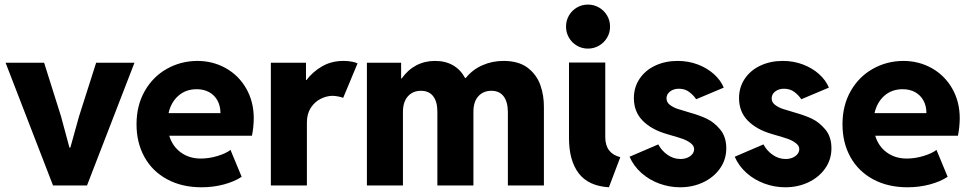

<svg xmlns="http://www.w3.org/2000/svg" viewBox="-20 -794 4153 822"><path d="M3.9 -525.4H168.9L241.2 -295.9L277.3 -162.1H281.2L318.4 -295.9L391.6 -525.4H555.7L352.5 0H207Z M564.5 -261.7Q564.5 -342.3 599.4 -403.8Q634.3 -465.3 693.8 -499Q753.4 -532.7 824.2 -533.2Q891.6 -533.2 947 -502Q1002.4 -470.7 1034.4 -414.6Q1066.4 -358.4 1066.4 -287.1Q1065.9 -247.6 1058.6 -212.9H704.6Q718.3 -167.5 754.2 -141.4Q790 -115.2 839.8 -115.2Q875 -115.2 911.4 -126.2Q947.8 -137.2 966.8 -152.3L1014.6 -37.1Q983.9 -16.6 938.5 -4.4Q893.1 7.8 842.8 7.8Q758.8 7.8 695.6 -26.4Q632.3 -60.5 598.4 -121.8Q564.5 -183.1 564.5 -261.7ZM923.8 -309.6Q923.8 -340.8 910.9 -364Q897.9 -387.2 875 -399.7Q852.1 -412.1 822.3 -412.1Q775.4 -412.1 743.7 -384Q711.9 -356 701.7 -309.6Z M1139.6 -525.4H1290V-451.2H1292Q1318.4 -486.3 1358.6 -509.8Q1398.9 -533.2 1451.2 -533.2Q1470.2 -533.2 1486.8 -530Q1503.4 -526.9 1510.7 -522.5L1449.2 -375Q1442.9 -377.9 1430.2 -380.6Q1417.5 -383.3 1403.3 -383.8Q1377.4 -383.3 1352.3 -370.6Q1327.1 -357.9 1310.5 -332.3Q1293.9 -306.6 1293.9 -269.5V0H1139.6Z M1550.8 -525.4H1697.3V-458H1699.7Q1726.1 -495.1 1762.2 -514.2Q1798.3 -533.2 1842.8 -533.2Q1886.7 -533.2 1919.2 -514.6Q1951.7 -496.1 1971.2 -460H1974.1Q2002.4 -495.6 2044.7 -514.4Q2086.9 -533.2 2135.7 -533.2Q2200.7 -533.2 2239.3 -503.7Q2277.8 -474.1 2293.5 -429.4Q2309.1 -384.8 2308.6 -335V0H2154.3V-315.4Q2153.8 -358.9 2135.7 -382.1Q2117.7 -405.3 2084 -405.3Q2049.3 -405.3 2028.1 -382.1Q2006.8 -358.9 2006.8 -315.4V0H1852.5V-315.4Q1852.5 -358.9 1834.5 -382.1Q1816.4 -405.3 1782.2 -405.3Q1747.6 -405.3 1726.3 -381.6Q1705.1 -357.9 1705.1 -314.5V0H1550.8Z M2416 -203.1V-526.4H2571.3V-206.1Q2571.8 -137.2 2635.7 -121.1L2586.9 7.8Q2499 2.4 2457.5 -52.2Q2416 -106.9 2416 -203.1ZM2403.3 -679.7Q2403.3 -706.1 2415.8 -727.5Q2428.2 -749 2449.7 -761.7Q2471.2 -774.4 2497.1 -774.4Q2522.9 -774.4 2544.7 -761.7Q2566.4 -749 2579.1 -727.5Q2591.8 -706.1 2591.8 -679.7Q2591.8 -654.3 2579.1 -632.8Q2566.4 -611.3 2544.7 -598.6Q2522.9 -585.9 2497.1 -585.9Q2471.2 -585.9 2449.7 -598.6Q2428.2 -611.3 2415.8 -632.8Q2403.3 -654.3 2403.3 -679.7Z M2675.3 -123 2798.3 -175.8Q2812.5 -148.9 2837.9 -131.1Q2863.3 -113.3 2893.1 -113.3Q2910.6 -113.3 2924.1 -119.4Q2937.5 -125.5 2944.6 -135Q2951.7 -144.5 2951.7 -155.3Q2951.7 -170.4 2936.5 -181.6Q2921.4 -192.9 2901.9 -199.7Q2882.3 -206.5 2853 -214.8Q2841.3 -218.8 2836.4 -219.7Q2769.5 -238.8 2731.7 -277.1Q2693.8 -315.4 2693.8 -374Q2693.8 -420.4 2718.3 -456.8Q2742.7 -493.2 2785.4 -513.2Q2828.1 -533.2 2881.3 -533.2Q2926.8 -533.2 2967 -518.1Q3007.3 -502.9 3036.4 -476.8Q3065.4 -450.7 3078.6 -418.9L2960.4 -369.1Q2949.2 -386.2 2930.9 -400.1Q2912.6 -414.1 2886.2 -414.1Q2863.8 -414.1 2848.6 -402.3Q2833.5 -390.6 2833.5 -373Q2833.5 -356.4 2847.4 -345.5Q2861.3 -334.5 2880.9 -327.9Q2900.4 -321.3 2938 -310.5Q2973.1 -300.8 3004.9 -286.1Q3036.6 -271.5 3063 -240Q3089.4 -208.5 3089.4 -159.2Q3089.4 -110.8 3062.5 -72.8Q3035.6 -34.7 2990.5 -13.4Q2945.3 7.8 2892.1 7.8Q2845.7 7.8 2802.5 -8.1Q2759.3 -23.9 2725.8 -53.7Q2692.4 -83.5 2675.3 -123Z M3125.5 -123 3248.5 -175.8Q3262.7 -148.9 3288.1 -131.1Q3313.5 -113.3 3343.3 -113.3Q3360.8 -113.3 3374.3 -119.4Q3387.7 -125.5 3394.8 -135Q3401.9 -144.5 3401.9 -155.3Q3401.9 -170.4 3386.7 -181.6Q3371.6 -192.9 3352.1 -199.7Q3332.5 -206.5 3303.2 -214.8Q3291.5 -218.8 3286.6 -219.7Q3219.7 -238.8 3181.9 -277.1Q3144 -315.4 3144 -374Q3144 -420.4 3168.5 -456.8Q3192.9 -493.2 3235.6 -513.2Q3278.3 -533.2 3331.5 -533.2Q3377 -533.2 3417.2 -518.1Q3457.5 -502.9 3486.6 -476.8Q3515.6 -450.7 3528.8 -418.9L3410.6 -369.1Q3399.4 -386.2 3381.1 -400.1Q3362.8 -414.1 3336.4 -414.1Q3314 -414.1 3298.8 -402.3Q3283.7 -390.6 3283.7 -373Q3283.7 -356.4 3297.6 -345.5Q3311.5 -334.5 3331.1 -327.9Q3350.6 -321.3 3388.2 -310.5Q3423.3 -300.8 3455.1 -286.1Q3486.8 -271.5 3513.2 -240Q3539.6 -208.5 3539.6 -159.2Q3539.6 -110.8 3512.7 -72.8Q3485.8 -34.7 3440.7 -13.4Q3395.5 7.8 3342.3 7.8Q3295.9 7.8 3252.7 -8.1Q3209.5 -23.9 3176 -53.7Q3142.6 -83.5 3125.5 -123Z M3586.9 -261.7Q3586.9 -342.3 3621.8 -403.8Q3656.7 -465.3 3716.3 -499Q3775.9 -532.7 3846.7 -533.2Q3914.1 -533.2 3969.5 -502Q4024.9 -470.7 4056.9 -414.6Q4088.9 -358.4 4088.9 -287.1Q4088.4 -247.6 4081.1 -212.9H3727.1Q3740.7 -167.5 3776.6 -141.4Q3812.5 -115.2 3862.3 -115.2Q3897.5 -115.2 3933.8 -126.2Q3970.2 -137.2 3989.3 -152.3L4037.1 -37.1Q4006.3 -16.6 3960.9 -4.4Q3915.5 7.8 3865.2 7.8Q3781.2 7.8 3718 -26.4Q3654.8 -60.5 3620.8 -121.8Q3586.9 -183.1 3586.9 -261.7ZM3946.3 -309.6Q3946.3 -340.8 3933.3 -364Q3920.4 -387.2 3897.5 -399.7Q3874.5 -412.1 3844.7 -412.1Q3797.9 -412.1 3766.1 -384Q3734.4 -356 3724.1 -309.6Z"/></svg>

Font: Reddit Sans Strawberry ExBold
Style: Regular
Weight: 800
Designer: Stephen Hutchings
Foundry: Reddit
Version: Version 1.013